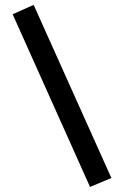

<svg xmlns="http://www.w3.org/2000/svg" viewBox="-20 -730 500 773"><path d="M342.5 22.6 30.9 -672.6 115.5 -710.4 428.4 -13.4Z"/></svg>

Font: Titillium Web SemiBold
Style: Regular
Weight: 600
Designer: Mohamed Gaber, Accademia di Belle Arti di Urbino
Foundry: Kief Type Foundry, Accademia di Belle Arti di Urbino
Version: Version 3.000; ttfautohint (v1.8.4)